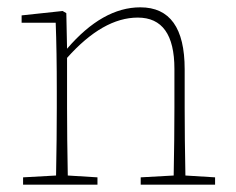

<svg xmlns="http://www.w3.org/2000/svg" viewBox="-20 -504 644 524"><path d="M486 -25 567 -20V0H364V-20L454 -25Q456 -127 456 -210V-316Q456 -456 356 -456Q261 -456 163 -346V-210Q163 -127 165 -25L246 -20V0H43V-20L133 -25Q135 -129 135 -210V-255Q135 -366 132 -442H39V-462L151 -474L161 -468L163 -371Q260 -484 363 -484Q484 -484 484 -315V-210Q484 -127 486 -25Z"/></svg>

Font: TypoPRO Source Serif Pro
Style: Regular
Weight: 200
Designer: Frank Grießhammer
Foundry: Adobe Systems Incorporated
Version: Version 1.017;PS (version unavailable);hotconv 1.0.79;makeot